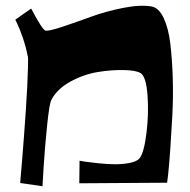

<svg xmlns="http://www.w3.org/2000/svg" viewBox="-20 -646 661 668"><path d="M50.3 -9.3Q50.8 -17.6 52 -31.2Q53.2 -44.9 56.9 -88.6Q60.5 -132.3 63.2 -168.7Q65.9 -205.1 69.6 -258.1Q73.2 -311 74.7 -343.8Q76.2 -376.5 77.4 -412.8Q78.6 -449.2 76.2 -452.1Q70.3 -482.4 59.6 -513.9Q48.8 -545.4 41 -561.5L33.2 -577.6L88.4 -616.2Q128.4 -540 139.2 -539.1Q152.8 -538.1 199 -553.5Q245.1 -568.8 295.7 -587.4Q346.2 -606 406.7 -618.2Q467.3 -630.4 507.3 -623.5Q532.7 -619.1 549.6 -583Q566.4 -546.9 572.8 -492.4Q579.1 -438 581.1 -373.3Q583 -308.6 579.6 -244.6Q576.2 -180.7 572.5 -128.2Q568.8 -75.7 565.4 -43L561.5 -10.3L255.9 -8.3L256.8 -86.9Q264.2 -85.4 276.4 -83.5Q288.6 -81.5 321 -78.1Q353.5 -74.7 379.9 -74.5Q406.2 -74.2 431.9 -79.3Q457.5 -84.5 466.3 -96.2Q481.4 -116.7 489.7 -183.8Q498 -251 493.2 -315.4Q488.3 -379.9 469.2 -391.6Q453.1 -401.4 410.9 -402.3Q368.7 -403.3 319.6 -395.3Q270.5 -387.2 224.1 -361.6Q177.7 -335.9 158.2 -297.4Q151.4 -283.2 143.8 -208.5Q136.2 -133.8 131.8 -65.9L127.9 2Z"/></svg>

Font: Some Time Later
Style: Regular
Weight: 400
Version: Version 003.300